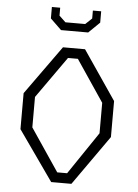

<svg xmlns="http://www.w3.org/2000/svg" viewBox="-62 -989 743 1036"><g transform="rotate(5 310.0 -471.0)"><path d="M65 -270V-465L255 -730H374.5L555 -465V-270L364.5 0H255ZM336.5 -55 492 -285V-450L340.5 -675H287L128 -450V-285L283 -55ZM176.5 -879.5V-941.5H221.5V-898.5L256.5 -865.5H363.5L398.5 -898.5V-941.5H443.5V-880L383.5 -821.5H236.5Z"/></g></svg>

Font: Monaspace Krypton Var ExLight
Style: Regular
Weight: 200
Designer: Riley Cran and the Lettermatic Team
Version: Version 1.200 (Monaspace Krypton Var)